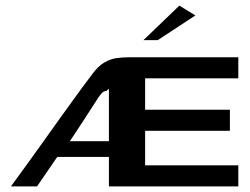

<svg xmlns="http://www.w3.org/2000/svg" viewBox="-20 -664 889 684"><path d="M19 0Q53 -47 81.5 -86Q110 -125 135 -160.5Q160 -196 186 -232Q212 -268 241.5 -309Q271 -350 308 -399Q329 -428 351 -441Q373 -454 395.5 -457Q418 -460 440 -460H829Q829 -441 829 -422.5Q829 -404 829 -385H497V-273H799V-198Q723 -198 648 -198Q573 -198 497 -198V-75H829V0Q714 0 598.5 0Q483 0 368 0V-105H184Q166 -79 148 -52.5Q130 -26 112 0ZM229 -161Q264 -161 299 -161Q334 -161 368 -161Q368 -208 368 -254.5Q368 -301 368 -348Q366 -346 363.5 -344Q361 -342 359 -340Q350 -340 343.5 -333Q337 -326 330 -316Q305 -277 280 -238.5Q255 -200 229 -161ZM491 -521 619 -644 676 -609 542 -521Z"/></svg>

Font: Genos SemiBold
Style: Regular
Weight: 600
Designer: Robert E. Leuschke
Foundry: Robert E. Leuschke
Version: Version 1.010